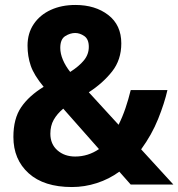

<svg xmlns="http://www.w3.org/2000/svg" viewBox="-20 -744 719 774"><path d="M284 -724Q364 -724 416.5 -683.5Q469 -643 469 -569Q469 -503 432 -456Q395 -409 338 -372L458 -241Q474 -273 486 -308.5Q498 -344 507 -381H655Q643 -328 617.5 -264.5Q592 -201 549 -142L679 0H507L461 -52Q420 -22 370.5 -6Q321 10 270 10Q157 10 95.5 -45.5Q34 -101 34 -192Q34 -266 65.5 -312Q97 -358 156 -394Q117 -441 104 -479Q91 -517 91 -560Q91 -610 116 -647Q141 -684 184.5 -704Q228 -724 284 -724ZM283 -611Q263 -611 243 -598.5Q223 -586 223 -551Q223 -528 233.5 -503Q244 -478 263 -454Q299 -477 318.5 -501Q338 -525 338 -555Q338 -586 320 -598.5Q302 -611 283 -611ZM235 -306Q210 -285 196.5 -261Q183 -237 183 -205Q183 -163 211.5 -138Q240 -113 283 -113Q335 -113 379 -143Z"/></svg>

Font: Noto Sans Gujarati UI SemiCondensed
Style: Bold
Weight: 700
Width: 4
Designer: Jelle Bosma - Monotype Design Team, Universal Thirst
Foundry: Monotype Imaging Inc.
Version: Version 2.106; ttfautohint (v1.8.4.7-5d5b)